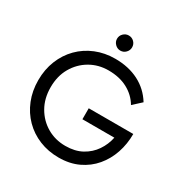

<svg xmlns="http://www.w3.org/2000/svg" viewBox="-198 -1041 1171 1213"><g transform="rotate(30 387.5 -435.0)"><path d="M340 -825Q340 -848 356.5 -864Q373 -880 395 -880Q418 -880 434 -864Q450 -848 450 -825Q450 -803 434 -786.5Q418 -770 395 -770Q373 -770 356.5 -786.5Q340 -803 340 -825ZM405 -275V-355H730Q730 -282 708 -216.5Q686 -151 643 -100Q600 -49 537.5 -19.5Q475 10 395 10Q319 10 254 -16.5Q189 -43 141 -91.5Q93 -140 66.5 -206Q40 -272 40 -350Q40 -428 66.5 -494Q93 -560 141 -608.5Q189 -657 254 -683.5Q319 -710 395 -710Q492 -710 566.5 -672Q641 -634 686 -561L626 -506Q593 -562 534 -593.5Q475 -625 395 -625Q321 -625 261 -590Q201 -555 165.5 -493.5Q130 -432 130 -350Q130 -269 165.5 -207Q201 -145 261 -110Q321 -75 395 -75Q465 -75 515 -102.5Q565 -130 596 -175.5Q627 -221 638 -275Z"/></g></svg>

Font: Jost*
Style: Regular
Weight: 400
Version: Version 3.7